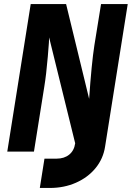

<svg xmlns="http://www.w3.org/2000/svg" viewBox="-20 -750 652 950"><path d="M480 -730H612L500 -25Q491 35 453 81.5Q415 128 356 154Q297 180 227 180H177L200 35H260Q298 35 322.5 15Q347 -5 352 -41L223 -565Q224 -558 216.5 -469.5Q209 -381 199 -320L148 0H16L132 -730H307L421 -261Q433 -436 447 -526Z"/></svg>

Font: JetBrains Mono Extra Bold
Style: Italic
Weight: 800
Italic angle: -9°
Monospace: yes
Designer: Philipp Nurullin, Konstantin Bulenkov
Foundry: JetBrains
Version: 2.002